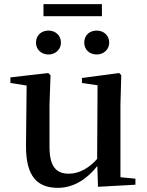

<svg xmlns="http://www.w3.org/2000/svg" viewBox="-20 -887 707 923"><path d="M213 -625C244 -625 273 -647 273 -682C273 -719 244 -740 213 -740C181 -740 153 -719 153 -682C153 -647 181 -625 213 -625ZM445 -625C476 -625 505 -647 505 -682C505 -719 476 -740 445 -740C412 -740 385 -719 385 -682C385 -647 412 -625 445 -625ZM189 -809H470V-867H189ZM451 11 631 1V-28L559 -35V-385L563 -525L553 -536L374 -512V-488L449 -477L447 -123C408 -79 361 -52 311 -52C252 -52 218 -84 218 -181V-385L223 -525L212 -536L30 -515V-488L108 -476L105 -187C104 -37 161 16 258 16C335 16 399 -27 448 -89Z"/></svg>

Font: GenKiMin2 TW SB
Style: Regular
Weight: 600
Version: Version 2.100;PS 2.1;hotconv 16.6.51;makeotf.lib2.5.65220 DE